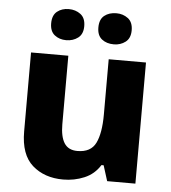

<svg xmlns="http://www.w3.org/2000/svg" viewBox="-54 -808 771 867"><g transform="rotate(5 331.5 -374.5)"><path d="M591 -549V0H463L441 -70H431Q405 -28 360 -9Q315 10 264 10Q179 10 124.5 -38Q70 -86 70 -191V-549H239V-238Q239 -182 257.5 -153Q276 -124 317 -124Q378 -124 400 -169Q422 -214 422 -299V-549ZM149 -688Q149 -725 170.5 -742Q192 -759 223 -759Q254 -759 276.5 -742Q299 -725 299 -688Q299 -652 276.5 -635Q254 -618 223 -618Q192 -618 170.5 -635Q149 -652 149 -688ZM363 -688Q363 -725 384.5 -742Q406 -759 439 -759Q469 -759 491.5 -742Q514 -725 514 -688Q514 -652 491.5 -635Q469 -618 439 -618Q406 -618 384.5 -635Q363 -652 363 -688Z"/></g></svg>

Font: Noto Sans Sinhala ExtraBold
Style: Regular
Weight: 800
Designer: Jelle Bosma - Monotype Design Team
Foundry: Monotype Imaging Inc.
Version: Version 2.006; ttfautohint (v1.8.4.7-5d5b)